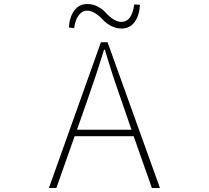

<svg xmlns="http://www.w3.org/2000/svg" viewBox="-20 -936 1040 956"><path d="M648.4 -914.1 676.8 -912.1Q674.8 -861.3 650.9 -827.6Q627 -793.9 585.9 -793.9Q556.6 -793.9 531.7 -807.6Q506.8 -821.3 491.7 -838.4Q476.6 -855.5 455.6 -869.1Q434.6 -882.8 414.1 -882.8Q388.7 -882.8 371.1 -858.9Q353.5 -835 349.6 -795.9L323.2 -798.8Q325.2 -848.6 349.1 -882.3Q373 -916 414.1 -916Q443.4 -916 468.3 -902.3Q493.2 -888.7 507.8 -871.6Q522.5 -854.5 543.5 -840.8Q564.5 -827.1 585 -827.1Q636.7 -827.1 648.4 -914.1ZM363.3 -290H634.8L585 -434.6Q542 -554.7 502 -688.5H498Q462.9 -573.2 414.1 -434.6ZM736.3 0 645.5 -257.8H351.6L260.7 0H223.6L482.4 -725.6H515.6L776.4 0Z"/></svg>

Font: GenEi Gothic M ExtraLight
Style: Regular
Weight: 200
Designer: o_tamon (Modified); [Source Han Sans]
Ryoko NISHIZUKA  (kana & ideographs); Paul D. Hunt (Latin, Greek & Cyrillic); Wenl
Version: Version 1.1a;Original Version 1.004